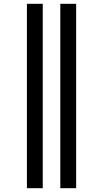

<svg xmlns="http://www.w3.org/2000/svg" viewBox="-20 -843 540 1006"><path d="M296 143V-823H379V143ZM121 143V-823H204V143Z"/></svg>

Font: Iosevka Semibold
Style: Regular
Weight: 600
Monospace: yes
Designer: Belleve Invis
Foundry: Belleve Invis
Version: Version 33.2.3; ttfautohint (v1.8.4)